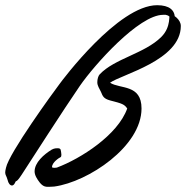

<svg xmlns="http://www.w3.org/2000/svg" viewBox="-103 -707 715 738"><path d="M130 -103C132 -104 133 -108 133 -112C133 -119 131 -127 130 -132C128 -135 126 -137 121 -137C115 -137 107 -138 96 -132C65 -113 30 -82 30 -48C30 -34 39 -19 50 -5C63 11 74 11 79 11C85 11 98 11 106 10C236 -8 441 -144 441 -290C441 -384 359 -364 320 -389C364 -421 592 -475 592 -607C592 -633 562 -652 551 -652C544 -652 557 -605 517 -565C453 -501 337 -482 280 -421C275 -416 271 -403 271 -391C271 -377 279 -367 285 -354C292 -337 295 -328 320 -321C367 -309 375 -306 386 -290C350 -188 207 -97 116 -63C116 -63 112 -62 107 -62C103 -62 97 -62 97 -65C97 -83 125 -101 130 -103ZM569 -638C569 -668 548 -687 501 -687C351 -687 135 -397 125 -383C103 -354 -69 -118 -80 -62C-82 -54 -83 -48 -83 -44C-83 -34 -78 -31 -74 -16C-71 -2 -64 6 -57 6C-53 6 -49 3 -46 -3C-39 -20 -45 3 -20 -35C4 -72 146 -293 204 -377C260 -458 431 -650 524 -650H534C545 -648 553 -642 555 -629C555 -623 558 -620 561 -620C565 -620 569 -625 569 -638Z"/></svg>

Font: Oregano
Style: Italic
Weight: 400
Italic angle: -12°
Designer: Astigmatic (AOETI)
Foundry: Astigmatic (AOETI)
Version: Version 1.000